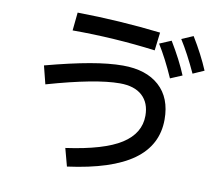

<svg xmlns="http://www.w3.org/2000/svg" viewBox="-87 -898 1174 1032"><g transform="rotate(10 500.0 -381.5)"><path d="M698 -666Q473 -695 245 -695L255 -794Q485 -791 710 -765ZM920 -578Q873 -680 828 -751L891 -778Q946 -688 981 -605ZM805 -532Q761 -632 715 -706L779 -733Q837 -637 869 -559ZM316 -66Q523 -95 616.5 -155Q710 -215 710 -311Q710 -381 667.5 -420Q625 -459 545 -459Q413 -459 151 -384L126 -483Q265 -520 367 -538Q469 -556 545 -556Q672 -556 743.5 -491.5Q815 -427 815 -309Q815 -169 698.5 -85Q582 -1 342 31Z"/></g></svg>

Font: IBM Plex Sans JP Medm
Style: Regular
Weight: 500
Designer: Mike Abbink; Paul van der Laan; Pieter van Rosmalen; Wujin Sim; Yejin Wi; Jinhee Kim; Boomi Park; Yona Kim; Kichan Ma
Foundry: Sandoll Inc.
Version: Version 1.002